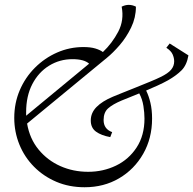

<svg xmlns="http://www.w3.org/2000/svg" viewBox="-20 -768 813 808"><path d="M336 20Q271 20 217 -3Q163 -26 123 -66.5Q83 -107 61.5 -160Q40 -213 40 -272Q40 -334 63 -388Q86 -442 127 -483Q168 -524 220.5 -547Q273 -570 331 -570Q361 -570 381 -564Q401 -558 413 -549Q452 -586 477.5 -634.5Q503 -683 492 -740Q522 -755 552 -740Q552 -694 532 -652.5Q512 -611 483.5 -578Q455 -545 429 -524L94 -248Q105 -184 142.5 -138.5Q180 -93 234 -69Q288 -45 351 -45Q414 -45 468 -71Q522 -97 555 -147.5Q588 -198 588 -269Q588 -293 583.5 -322Q579 -351 566 -375Q543 -365 523 -357.5Q503 -350 492 -345Q454 -329 435 -312Q416 -295 416 -263Q416 -225 452 -212L444 -191Q406 -198 384 -214Q362 -230 362 -261Q362 -293 386 -317.5Q410 -342 455 -361Q469 -367 495.5 -377.5Q522 -388 553 -400.5Q584 -413 612 -424.5Q640 -436 656 -444Q687 -459 700 -474.5Q713 -490 713 -510Q713 -524 706.5 -539Q700 -554 680 -567L694 -585L773 -535Q766 -494 744 -472Q722 -450 687 -430Q667 -419 643 -408Q619 -397 595 -387Q606 -365 613 -335.5Q620 -306 620 -269Q620 -186 582.5 -120.5Q545 -55 481 -17.5Q417 20 336 20ZM90 -296Q90 -288 90 -281L355 -500Q334 -519 285 -519Q231 -519 186.5 -491.5Q142 -464 116 -414Q90 -364 90 -296Z"/></svg>

Font: Bona Nova
Style: Italic
Weight: 400
Italic angle: -4°
Designer: Mateusz Machalski
Foundry: Capitalics
Version: Version 4.001; ttfautohint (v1.8.3)